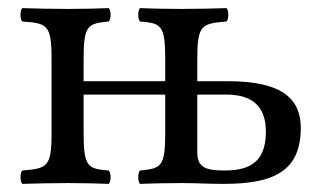

<svg xmlns="http://www.w3.org/2000/svg" viewBox="-20 -451 785 473"><path d="M466 -306C466 -390 477 -393 538 -398C544 -404 544 -425 538 -431C504 -430 469.7 -429 426 -429C386.6 -429 348 -430 325 -431C319 -425 319 -404 325 -398C376 -394 387 -390 387 -307V-251H186V-307C186 -390 197 -393 248 -398C254 -404 254 -425 248 -431C224 -430 185.8 -429 146 -429C102.7 -429 68 -430 35 -431C29 -425 29 -404 35 -398C96 -394 107 -390 107 -307V-122C107 -39 96 -36 35 -31C29 -25 29 -4 35 2C68 1 103.3 0 147 0C186.4 0 226 1 248 2C254 -4 254 -25 248 -31C197 -35 186 -39 186 -122V-218H387V-122C387 -39 376 -36 325 -31C319 -25 319 -4 325 2C348 1 387.2 0 427 0C467.6 0 490.4 2 531 2C654 2 721 -29 721 -136C721 -230 639 -251 538 -251H466ZM635 -126C635 -44 585 -31 532 -31C483 -31 466 -41 466 -76V-218H537C612 -218 635 -179 635 -126Z"/></svg>

Font: Libertinus Math
Style: Regular
Weight: 400
Designer: Philipp H. Poll
Foundry: Khaled Hosny
Version: Version 6.2